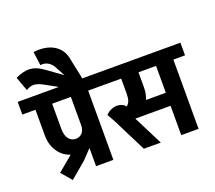

<svg xmlns="http://www.w3.org/2000/svg" viewBox="-193 -1183 1613 1438"><g transform="rotate(-20 613.5 -464.0)"><path d="M583 -552H490V0H352V-145L280 -69L153 38L82 -45L203 -146Q143 -164 106.5 -219Q70 -274 70 -348V-552H-35V-653H583ZM203 -349Q203 -301 224 -272.5Q245 -244 280 -244Q313 -244 332.5 -266.5Q352 -289 352 -327V-552H203Z M480 -653H293L191 -709Q148 -732 119 -732Q92 -732 60 -713L19 -825Q78 -853 124 -853Q154 -853 183 -841.5Q212 -830 245 -806L363 -721L318 -804Q305 -827 282.5 -841Q260 -855 234 -855Q224 -855 219 -854L204 -963Q228 -966 249 -966Q330 -966 383 -926Q436 -886 447 -810Z M1262 -552H1169V0H1031V-234H751H750L868 0H733L597 -271L563 -331Q582 -351 606 -361.5Q630 -372 653 -372Q695 -372 721 -342Q738 -355 745.5 -376.5Q753 -398 753 -430V-552H508V-653H1262ZM1031 -338V-552H891V-430Q891 -381 873 -338Z"/></g></svg>

Font: Akshar SemiBold
Style: Regular
Weight: 600
Designer: Tall Chai
Foundry: Tall Chai
Version: Version 1.000